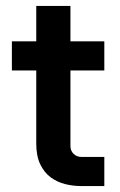

<svg xmlns="http://www.w3.org/2000/svg" viewBox="-20 -626 405 646"><path d="M252 0Q226 0 199.5 -6.5Q173 -13 151 -29Q129 -45 115.5 -73Q102 -101 102 -143V-606H217V-134Q217 -119 227.5 -108.5Q238 -98 254 -98H331V0ZM20 -389V-487H331V-389Z"/></svg>

Font: SUSE Thin SemiBold
Style: Regular
Weight: 600
Version: Version 1.000